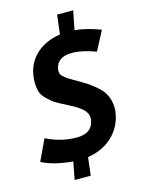

<svg xmlns="http://www.w3.org/2000/svg" viewBox="-147 -861 776 1048"><g transform="rotate(-15 241.0 -337.5)"><path d="M41 -152Q125 -110 213 -110Q301 -110 312 -182Q313 -188 313 -194Q313 -222 288.5 -244.5Q264 -267 215 -291.5Q166 -316 145.5 -329Q125 -342 101.5 -366Q78 -390 73 -414.5Q68 -439 68 -458Q68 -559 136 -619Q190 -666 269 -677L282 -786H373L352 -679Q415 -674 497 -643L440 -534Q364 -563 305 -563Q222 -563 210 -497Q206 -470 222 -456Q238 -442 245 -437Q252 -432 274.5 -419.5Q297 -407 316 -395.5Q335 -384 351 -373.5Q367 -363 392.5 -341Q418 -319 430 -300Q454 -260 454 -213Q454 -200 452 -187Q440 -109 384.5 -56.5Q329 -4 244 9L232 111H141L160 11Q52 2 -15 -33Z"/></g></svg>

Font: Rambla
Style: Bold Italic
Weight: 700
Italic angle: -12°
Designer: Martin Sommaruga
Foundry: Martin Sommaruga
Version: Version 1.001